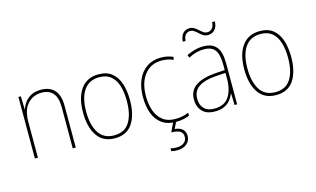

<svg xmlns="http://www.w3.org/2000/svg" viewBox="-107 -1032 2622 1592"><g transform="rotate(-15 1204.5 -236.0)"><path d="M278 -538Q352 -538 393 -494Q434 -450 434 -357V0H408V-352Q408 -437 373.5 -475Q339 -513 278 -513Q205 -513 157 -462Q109 -411 109 -305V0H83V-528H104L107 -416H109Q118 -446 139 -474Q160 -502 194 -520Q228 -538 278 -538Z M970 -264Q970 -139 921 -64.5Q872 10 769 10Q668 10 617.5 -64.5Q567 -139 567 -265Q567 -393 620 -465.5Q673 -538 772 -538Q843 -538 886.5 -502.5Q930 -467 950 -405Q970 -343 970 -264ZM594 -265Q594 -150 637 -82.5Q680 -15 769 -15Q859 -15 901 -81.5Q943 -148 943 -264Q943 -336 926.5 -392Q910 -448 872 -480.5Q834 -513 772 -513Q684 -513 639 -447.5Q594 -382 594 -265Z M1294 10Q1220 10 1172.5 -24.5Q1125 -59 1102.5 -119.5Q1080 -180 1080 -259Q1080 -344 1107.5 -406.5Q1135 -469 1186 -503.5Q1237 -538 1308 -538Q1366 -538 1412 -516L1406 -492Q1382 -503 1357.5 -508Q1333 -513 1308 -513Q1215 -513 1160.5 -445Q1106 -377 1106 -260Q1106 -190 1125.5 -135Q1145 -80 1186.5 -47.5Q1228 -15 1295 -15Q1325 -15 1354.5 -21Q1384 -27 1409 -38V-12Q1388 -3 1358 3.5Q1328 10 1294 10ZM1355 145Q1355 188 1324 214Q1293 240 1244 240Q1213 240 1191 234V210Q1212 216 1244 216Q1281 216 1305.5 198Q1330 180 1330 146Q1330 113 1305 98.5Q1280 84 1231 84L1271 0H1297L1266 64Q1309 67 1332 88.5Q1355 110 1355 145Z M1671 -537Q1746 -537 1782.5 -494Q1819 -451 1819 -353V0H1797L1794 -99H1792Q1781 -71 1761 -46Q1741 -21 1708.5 -5.5Q1676 10 1628 10Q1555 10 1519 -29.5Q1483 -69 1483 -129Q1483 -208 1542 -247.5Q1601 -287 1705 -295L1793 -301V-347Q1793 -437 1763.5 -474.5Q1734 -512 1671 -512Q1639 -512 1606.5 -504Q1574 -496 1537 -476L1527 -501Q1561 -517 1597.5 -527Q1634 -537 1671 -537ZM1706 -271Q1614 -265 1562.5 -231Q1511 -197 1511 -129Q1511 -75 1541.5 -44.5Q1572 -14 1628 -14Q1715 -14 1753.5 -71.5Q1792 -129 1793 -220V-277ZM1518 -618Q1522 -666 1544 -689Q1566 -712 1600 -712Q1623 -712 1640.5 -701Q1658 -690 1672.5 -676Q1687 -662 1702.5 -651.5Q1718 -641 1737 -641Q1758 -641 1775 -656.5Q1792 -672 1795 -712H1819Q1817 -665 1793.5 -641Q1770 -617 1736 -617Q1712 -617 1695 -628Q1678 -639 1663 -653Q1648 -667 1633 -677.5Q1618 -688 1598 -688Q1579 -688 1562.5 -673.5Q1546 -659 1542 -618Z M2354 -264Q2354 -139 2305 -64.5Q2256 10 2153 10Q2052 10 2001.5 -64.5Q1951 -139 1951 -265Q1951 -393 2004 -465.5Q2057 -538 2156 -538Q2227 -538 2270.5 -502.5Q2314 -467 2334 -405Q2354 -343 2354 -264ZM1978 -265Q1978 -150 2021 -82.5Q2064 -15 2153 -15Q2243 -15 2285 -81.5Q2327 -148 2327 -264Q2327 -336 2310.5 -392Q2294 -448 2256 -480.5Q2218 -513 2156 -513Q2068 -513 2023 -447.5Q1978 -382 1978 -265Z"/></g></svg>

Font: Noto Sans Myanmar SemiCondensed Thin
Style: Regular
Weight: 100
Width: 4
Designer: Monotype Design Team
Foundry: Monotype Imaging Inc.
Version: Version 2.107; ttfautohint (v1.8.4.7-5d5b)